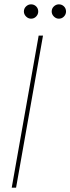

<svg xmlns="http://www.w3.org/2000/svg" viewBox="-20 -864 324 884"><path d="M34 0 158 -700H178L54 0ZM123 -778Q110 -778 100 -788Q90 -798 90 -811Q90 -825 100 -834.5Q110 -844 123 -844Q137 -844 146.5 -834.5Q156 -825 156 -811Q156 -798 146.5 -788Q137 -778 123 -778ZM251 -778Q238 -778 228 -788Q218 -798 218 -811Q218 -825 228 -834.5Q238 -844 251 -844Q265 -844 274.5 -834.5Q284 -825 284 -811Q284 -798 274.5 -788Q265 -778 251 -778Z"/></svg>

Font: DM Sans 20pt Thin
Style: Italic
Weight: 250
Italic angle: -10°
Version: Version 4.004;gftools[0.9.30]